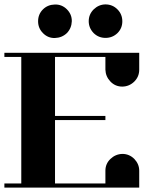

<svg xmlns="http://www.w3.org/2000/svg" viewBox="-20 -856 732 876"><path d="M0 0V-19H77.1V-596.2H0V-615.2H615.2V-538.1Q615.2 -506.3 592.8 -483.9Q569.8 -461.4 538.1 -460.9Q505.9 -460.9 483.9 -483.9Q461.9 -506.8 460.9 -538.1V-596.2H231V-327.1H460.9V-308.1H231V-19H460.9V-77.1Q460.9 -108.9 483.9 -130.9Q506.8 -152.8 538.1 -153.8Q569.8 -153.8 592.8 -130.9Q615.2 -107.4 615.2 -77.1V0ZM153.8 -758.8Q153.8 -791 175.8 -813Q197.3 -834.5 230 -835.4Q262.2 -836.4 285.2 -813.5Q308.1 -790.5 307.6 -759.3Q306.6 -727.5 285.2 -705.1Q262.7 -683.6 230.5 -682.6Q199.2 -681.6 176.3 -704.6Q153.8 -727.1 153.8 -758.8ZM384.8 -759.3Q384.8 -790.5 407.2 -813Q430.2 -835.4 460.9 -835.9Q493.2 -835.9 515.6 -813.5Q538.1 -791 538.1 -758.8Q538.1 -727.1 516.1 -705.1Q493.2 -683.1 461.4 -683.1Q429.7 -683.1 407.2 -705.1Q384.8 -728.5 384.8 -759.3Z"/></svg>

Font: Hjet
Style: Regular
Weight: 400
Designer: T. Christopher White
Version: Version 1.2